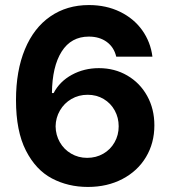

<svg xmlns="http://www.w3.org/2000/svg" viewBox="-20 -737 683 767"><path d="M43.9 -336.9Q43.9 -454.6 79.6 -540.3Q115.2 -626 181.2 -671.4Q247.1 -716.8 335 -716.8Q404.3 -716.8 459.5 -689.9Q514.6 -663.1 548.1 -616.2Q581.5 -569.3 588.9 -510.7H444.3Q435.5 -548.3 406.5 -569.6Q377.4 -590.8 335 -590.8Q264.2 -590.8 226.3 -531Q188.5 -471.2 187.5 -365.2H194.3Q218.3 -411.6 267.1 -438.2Q315.9 -464.8 375 -464.8Q438 -464.8 488.5 -435.3Q539.1 -405.8 567.9 -353.8Q596.7 -301.8 596.7 -236.3Q596.7 -165.5 563.2 -109.6Q529.8 -53.7 469.2 -22Q408.7 9.8 331.1 9.8Q252 9.8 187.5 -24.2Q123 -58.1 83.5 -135.5Q43.9 -212.9 43.9 -336.9ZM454.1 -232.4Q454.1 -267.1 438.2 -295.9Q422.4 -324.7 394 -341.6Q365.7 -358.4 330.1 -358.4Q294.4 -358.4 265.4 -341.6Q236.3 -324.7 219.5 -295.7Q202.6 -266.6 202.1 -232.4Q202.6 -197.8 219 -168.9Q235.4 -140.1 264.2 -123.3Q293 -106.4 328.1 -106.4Q363.8 -106.4 392.6 -123Q421.4 -139.6 437.7 -168.5Q454.1 -197.3 454.1 -232.4Z"/></svg>

Font: Pretendard JP
Style: Bold
Weight: 700
Designer: Base glyphs from Inter by Rasmus Andersson; Hangeul glyphs from Noto Sans CJK(Source Han Sans) by Jang Soo-young and Kan
Foundry: Kil Hyung-jin
Version: Version 1.309